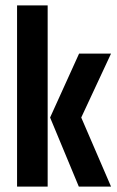

<svg xmlns="http://www.w3.org/2000/svg" viewBox="-20 -689 431 709"><path d="M390 -491 280 -255 390 0H271L165 -255L272 -491ZM43 0V-669H156V0Z"/></svg>

Font: Teko Medium
Style: Regular
Weight: 500
Designer: Manushi Parikh, Jonny Pinhorn
Foundry: Indian Type Foundry
Version: Version 1.106;PS 1.0;hotconv 1.0.78;makeotf.lib2.5.61930; tt